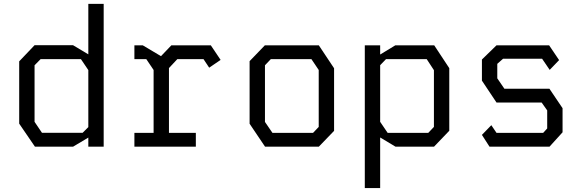

<svg xmlns="http://www.w3.org/2000/svg" viewBox="-20 -764 3040 1000"><path d="M440 -744H520V0H440V-47.5L360.5 0H162L80 -120V-444.5L160 -528.5H360.5L440 -481ZM160 -129.5 198.5 -72.5H410.5L440 -102V-399L401.5 -456H191.5L160 -424Z M680 -528V-456H742L780 -399.5V-72H680V0H1000V-72H860V-409.5L903.5 -456H1040L1069.5 -411.5L1129 -452L1078 -528H872.5L818.5 -471.5L723.5 -528Z M1359.5 -528 1280 -445.5V-119.5L1360.5 0H1640.5L1720 -82.5V-408.5L1640.5 -528ZM1360 -129V-424L1390.5 -456H1602L1640 -399.5V-103L1610.5 -72H1399Z M2039 -528 1960 -480V-528H1880V215.5H1960V-48L2040 0H2240.5L2320 -83V-409L2241.5 -528ZM1960 -129.5V-424.5L1990.5 -456H2202.5L2240 -398.5V-103L2210.5 -72H1999Z M2566 -528H2840L2892 -451L2843 -400L2803.5 -458H2600L2570 -431.5V-356L2607 -302H2841.5L2910 -200.5V-75L2842 0H2529.5L2490 -61.5L2539 -112L2566 -72H2809L2830 -95V-189L2801 -230H2566L2490 -344V-454Z"/></svg>

Font: Kode Mono
Style: Regular
Weight: 400
Monospace: yes
Designer: Isa Ozler
Foundry: Kadena LLC
Version: Version 1.000;gftools[0.9.28]